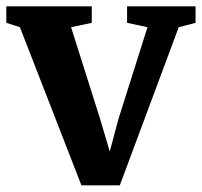

<svg xmlns="http://www.w3.org/2000/svg" viewBox="-24 -566 624 593"><path d="M37.5 -482 -4.5 -495.5V-546.5H259.5V-495.5L195.5 -482L284 -202.5L315 -98L342 -199L431.5 -482L368.5 -495.5V-546.5H580V-495.5L528 -482L346 6.5H227.5Z"/></svg>

Font: Merriweather Text
Style: Bold
Weight: 700
Designer: Eben Sorkin
Foundry: Eben Sorkin
Version: Version 2.100